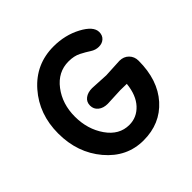

<svg xmlns="http://www.w3.org/2000/svg" viewBox="-192 -950 1150 1150"><g transform="rotate(-45 383.0 -375.0)"><path d="M400 -425 514 -419 631 -425Q667 -425 690 -402Q713 -379 713 -344Q713 -180 625.5 -82.5Q538 15 397 15Q256 15 160 -99Q64 -213 64 -376Q64 -539 163 -652Q262 -765 413 -765Q510 -765 589 -723Q668 -681 668 -632Q668 -604 650 -587.5Q632 -571 604 -571Q576 -571 551 -587.5Q526 -604 493 -621Q460 -638 413 -638Q323 -638 264.5 -561Q206 -484 206 -377Q206 -270 261.5 -190.5Q317 -111 402 -111Q466 -111 511 -159.5Q556 -208 565 -296Q554 -297 511 -297L400 -292Q363 -292 340 -310.5Q317 -329 317 -359.5Q317 -390 340 -407.5Q363 -425 400 -425Z"/></g></svg>

Font: Delius Unicase
Style: Bold
Weight: 700
Designer: Natalia Raices
Foundry: Natalia Raices
Version: Version 1.001